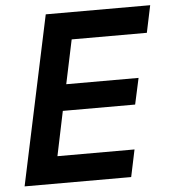

<svg xmlns="http://www.w3.org/2000/svg" viewBox="-51 -757 713 804"><g transform="rotate(-5 305.0 -355.0)"><path d="M20 0 171 -710H610L586 -596H270L231 -411H535L511 -301H207L168 -114H492L468 0Z"/></g></svg>

Font: Geist Mono SemiBold
Style: Italic
Weight: 600
Italic angle: -12°
Monospace: yes
Designer: Basement.studio, Andrés Briganti, Mateo Zaragoza
Foundry: Basement.studio, Vercel, Andrés Briganti, Guido Ferreyra, Mateo Zaragoza
Version: Version 1.500; ttfautohint (v1.8.4.7-5d5b)